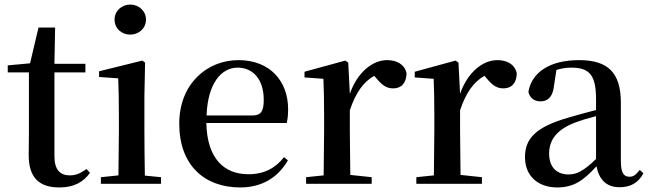

<svg xmlns="http://www.w3.org/2000/svg" viewBox="-20 -807 2851 843"><path d="M241 16C303 16 346 -7 375 -48L360 -65C333 -46 314 -37 286 -37C244 -37 219 -62 219 -121V-489H355V-527H219L222 -686H149L112 -529L14 -520V-489H107V-223C107 -185 106 -161 106 -126C106 -29 150 16 241 16Z M552 -655C589 -655 621 -682 621 -721C621 -759 589 -787 552 -787C514 -787 483 -759 483 -721C483 -682 514 -655 552 -655ZM499 0H687V-29L616 -36C615 -93 614 -177 614 -232V-385L617 -532L605 -541L415 -494V-469L499 -463C501 -414 502 -367 502 -300V-232L500 -37L423 -29V0Z M1035 16C1130 16 1201 -28 1244 -103L1227 -117C1189 -69 1141 -42 1070 -42C965 -42 889 -110 886 -267H1239C1243 -284 1245 -303 1245 -328C1245 -449 1167 -543 1027 -543C889 -543 767 -439 767 -264C767 -81 878 16 1035 16ZM887 -300C892 -440 951 -510 1023 -510C1094 -510 1138 -455 1138 -369C1138 -320 1127 -300 1088 -300Z M1400 0H1612V-29L1518 -39L1516 -232V-323C1542 -400 1575 -447 1623 -474L1631 -465C1655 -436 1675 -419 1705 -419C1746 -419 1764 -446 1765 -485C1756 -526 1721 -543 1679 -543C1615 -543 1548 -488 1516 -395L1509 -532L1496 -541L1317 -492V-467L1400 -461C1402 -412 1403 -369 1403 -301V-232L1401 -37L1324 -29V0Z M1884 0H2096V-29L2002 -39L2000 -232V-323C2026 -400 2059 -447 2107 -474L2115 -465C2139 -436 2159 -419 2189 -419C2230 -419 2248 -446 2249 -485C2240 -526 2205 -543 2163 -543C2099 -543 2032 -488 2000 -395L1993 -532L1980 -541L1801 -492V-467L1884 -461C1886 -412 1887 -369 1887 -301V-232L1885 -37L1808 -29V0Z M2700 15C2749 15 2782 -4 2805 -46L2789 -61C2771 -38 2760 -31 2744 -31C2719 -31 2706 -47 2706 -100V-356C2706 -488 2649 -543 2523 -543C2394 -543 2315 -490 2300 -404C2306 -376 2326 -362 2354 -362C2383 -362 2407 -380 2412 -428L2423 -500C2446 -507 2467 -510 2488 -510C2566 -510 2597 -480 2597 -372V-324C2556 -313 2513 -302 2477 -291C2333 -250 2285 -199 2285 -117C2285 -33 2344 16 2426 16C2501 16 2543 -16 2599 -77C2610 -19 2642 15 2700 15ZM2597 -109C2542 -55 2510 -41 2477 -41C2426 -41 2391 -71 2391 -133C2391 -194 2426 -238 2503 -268C2528 -278 2562 -288 2597 -297Z"/></svg>

Font: Noto Serif CJK SC SemiBold
Style: Regular
Weight: 600
Designer: Ryoko NISHIZUKA 西塚涼子 (kana & ideographs); Frank Grießhammer (Latin, Greek & Cyrillic); Wenlong ZHANG 张文龙 (bopomofo); San
Foundry: Adobe
Version: Version 2.001;hotconv 1.1.0;makeotfexe 2.6.0